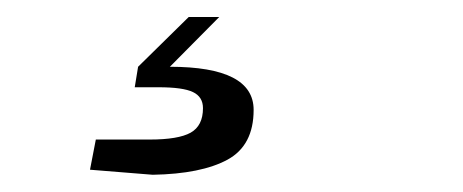

<svg xmlns="http://www.w3.org/2000/svg" viewBox="-20 -31 540 224"><path d="M275.9 97.2Q275.9 138.7 245.4 155.3Q214.8 171.9 158.2 172.9L85 167L91.8 131.8H154.8Q188 131.8 202.4 123.8Q216.8 115.7 216.8 95.2Q216.8 82 205.1 76.4Q193.4 70.8 165 70.8H137.2L141.1 46.9L200.2 -11.2H235.8L178.2 46.9Q275.9 46.9 275.9 97.2Z"/></svg>

Font: Creato Display
Style: Italic
Weight: 400
Italic angle: -10°
Version: Version 1.000